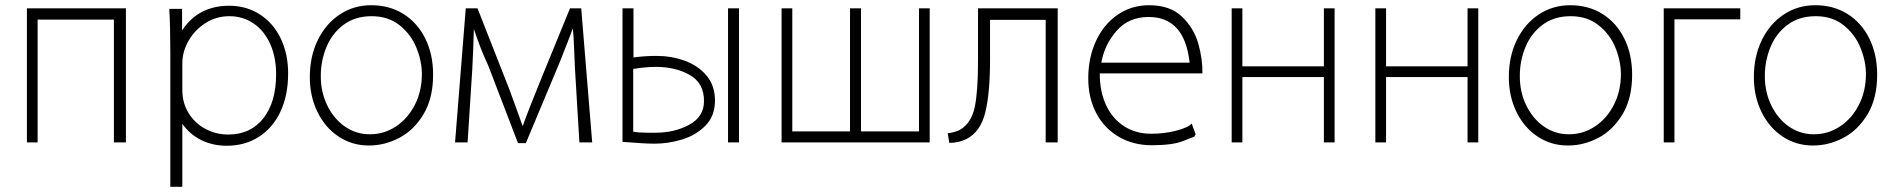

<svg xmlns="http://www.w3.org/2000/svg" viewBox="-20 -515 7249 735"><path d="M462 -483V30H416V-440H124V30H83V-483Z M1083 -234Q1083 -151 1054 -88.5Q1025 -26 971.5 8.5Q918 43 848 43Q795 43 751 21.5Q707 0 678 -41V200H632V-316Q632 -414 628 -481H677V-398Q707 -445 752.5 -469Q798 -493 857 -493Q923 -493 974.5 -460Q1026 -427 1054.5 -368Q1083 -309 1083 -234ZM1037 -231Q1037 -296 1014.5 -346.5Q992 -397 951 -425Q910 -453 858 -453Q809 -453 768 -427.5Q727 -402 702.5 -360Q678 -318 678 -273V-170Q678 -121 702 -82Q726 -43 766.5 -21.5Q807 0 854 0Q939 0 988 -62Q1037 -124 1037 -231Z M1401 -495Q1471 -495 1524.5 -461.5Q1578 -428 1608 -367.5Q1638 -307 1638 -229Q1638 -139 1601.5 -78Q1565 -17 1509 12.5Q1453 42 1393 42H1392Q1328 42 1276.5 8Q1225 -26 1195.5 -86Q1166 -146 1166 -220Q1166 -299 1196.5 -361.5Q1227 -424 1280.5 -459.5Q1334 -495 1401 -495ZM1395 -1H1396Q1451 -1 1496.5 -31.5Q1542 -62 1568.5 -114.5Q1595 -167 1595 -231Q1595 -281 1574 -332.5Q1553 -384 1509.5 -418.5Q1466 -453 1403 -453Q1339 -453 1295 -420Q1251 -387 1229.5 -334.5Q1208 -282 1208 -224Q1208 -162 1233 -111Q1258 -60 1300.5 -30.5Q1343 -1 1395 -1Z M1808 -483 1931 -170 1981 -32Q1998 -82 2056 -224L2162 -483H2205L2247 30H2198L2181 -253Q2180 -288 2176 -368L2173 -407Q2163 -379 2144 -331L2130 -295L2119 -268L1993 33H1963L1849 -264Q1821 -323 1794 -404Q1792 -326 1788 -251L1770 30H1722L1763 -483Z M2405 -483V-295Q2447 -301 2493 -301Q2549 -301 2600 -283Q2651 -265 2684 -226.5Q2717 -188 2717 -130Q2717 -71 2680.5 -34Q2644 3 2591 19Q2538 35 2486 35Q2447 35 2363 28V-483ZM2809 -483V30H2767V-483ZM2491 -7Q2562 -7 2618.5 -37.5Q2675 -68 2675 -128Q2675 -197 2620.5 -228Q2566 -259 2491 -259Q2452 -259 2404 -251V-11Q2424 -7 2454.5 -7Q2485 -7 2491 -7Z M3013 -483V-12H3234V-483H3276V-12H3498V-483H3539V30H2972V-483Z M3658 -20Q3699 -46 3711.5 -105.5Q3724 -165 3724 -282V-483H4029V30H3983V-439H3770V-287Q3770 -157 3751.5 -83.5Q3733 -10 3680 17Q3650 32 3614 32L3608 -5Q3617 -5 3634 -10Q3651 -15 3658 -20Z M4379 -495Q4459 -495 4504.5 -451.5Q4550 -408 4567 -348.5Q4584 -289 4583 -234H4190V-233Q4190 -164 4214.5 -112Q4239 -60 4283.5 -31.5Q4328 -3 4387 -3Q4437 -3 4482 -14.5Q4527 -26 4542 -42L4557 -1L4552 8Q4548 9 4508.5 25Q4469 41 4389 41Q4318 41 4262.5 8.5Q4207 -24 4176.5 -82Q4146 -140 4146 -215Q4146 -295 4176 -359Q4206 -423 4259 -459Q4312 -495 4379 -495ZM4377 -450Q4301 -450 4254.5 -397Q4208 -344 4196 -275H4534Q4515 -450 4377 -450Z M4736 -483V-261H5048V-483H5089V30H5048V-220H4736V30H4695V-483Z M5286 -483V-261H5598V-483H5639V30H5598V-220H5286V30H5245V-483Z M5991 -495Q6061 -495 6114.5 -461.5Q6168 -428 6198 -367.5Q6228 -307 6228 -229Q6228 -139 6191.5 -78Q6155 -17 6099 12.5Q6043 42 5983 42H5982Q5918 42 5866.5 8Q5815 -26 5785.5 -86Q5756 -146 5756 -220Q5756 -299 5786.5 -361.5Q5817 -424 5870.5 -459.5Q5924 -495 5991 -495ZM5985 -1H5986Q6041 -1 6086.5 -31.5Q6132 -62 6158.5 -114.5Q6185 -167 6185 -231Q6185 -281 6164 -332.5Q6143 -384 6099.5 -418.5Q6056 -453 5993 -453Q5929 -453 5885 -420Q5841 -387 5819.5 -334.5Q5798 -282 5798 -224Q5798 -162 5823 -111Q5848 -60 5890.5 -30.5Q5933 -1 5985 -1Z M6642 -483V-441H6390V30H6349V-483Z M6929 -495Q6999 -495 7052.5 -461.5Q7106 -428 7136 -367.5Q7166 -307 7166 -229Q7166 -139 7129.5 -78Q7093 -17 7037 12.5Q6981 42 6921 42H6920Q6856 42 6804.5 8Q6753 -26 6723.5 -86Q6694 -146 6694 -220Q6694 -299 6724.5 -361.5Q6755 -424 6808.5 -459.5Q6862 -495 6929 -495ZM6923 -1H6924Q6979 -1 7024.5 -31.5Q7070 -62 7096.5 -114.5Q7123 -167 7123 -231Q7123 -281 7102 -332.5Q7081 -384 7037.5 -418.5Q6994 -453 6931 -453Q6867 -453 6823 -420Q6779 -387 6757.5 -334.5Q6736 -282 6736 -224Q6736 -162 6761 -111Q6786 -60 6828.5 -30.5Q6871 -1 6923 -1Z"/></svg>

Font: Gmarket Sans TTF Light
Style: Regular
Weight: 300
Designer: Creative Director : Sungho Lee; Art Director : Kiwoong Choi; Project Manager : Sori Yang, Jongwook Yoon; Font Designer :
Foundry: Sandoll Inc.
Version: Version 1.000;hotconv 1.0.109;makeotfexe 2.5.65596